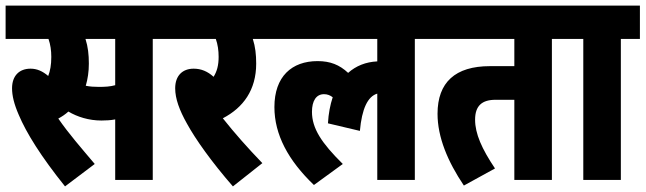

<svg xmlns="http://www.w3.org/2000/svg" viewBox="-20 -642 2303 685"><path d="M212 23 318 -57C270 -114 226 -164 188 -219C201 -226 213 -234 224 -244C256 -225 297 -212 342 -212C359 -212 375 -213 391 -216V0H525V-503H594V-622H0V-503H153C160 -483 163 -462 163 -439C163 -410 159 -389 152 -371C132 -388 112 -397 89 -397C49 -397 23 -372 23 -327C23 -301 30 -271 47 -232C74 -168 126 -84 212 23ZM333 -332C315 -332 301 -333 286 -336C293 -360 297 -386 297 -415C297 -447 294 -475 285 -503H391V-338C373 -333 354 -332 333 -332Z M916 -60C863 -115 817 -167 775 -220C848 -258 894 -321 894 -415C894 -447 891 -475 882 -503H946V-622H582V-503H750C757 -483 760 -462 760 -439C760 -409 754 -387 742 -368C721 -387 698 -397 671 -397C631 -397 605 -372 605 -327C605 -290 620 -249 647 -201C677 -146 735 -64 811 23Z M934 -503H1326V-423C1285 -421 1250 -407 1222 -382C1191 -411 1158 -424 1113 -424C1021 -424 959 -369 959 -260C959 -162 1008 -70 1100 18L1203 -57C1127 -132 1093 -184 1093 -243C1093 -282 1108 -306 1136 -306C1148 -306 1158 -302 1167 -295C1158 -268 1152 -237 1150 -202L1264 -175C1271 -254 1292 -298 1326 -308V0H1460V-503H1528V-622H934Z M1949 -503H2017V-622H1516V-503H1815V-406H1728C1604 -406 1541 -348 1541 -236C1541 -153 1577 -66 1635 20L1746 -41C1699 -111 1675 -165 1675 -215C1675 -265 1700 -286 1748 -286H1815V0H1949Z M2195 -503H2263V-622H2005V-503H2061V0H2195Z"/></svg>

Font: Noto Sans Devanagari ExtraCondensed ExtraBold
Style: Regular
Weight: 800
Width: 2
Designer: Jelle Bosma - Monotype Design Team
Foundry: Monotype Imaging Inc.
Version: Version 2.004